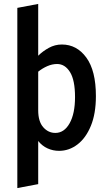

<svg xmlns="http://www.w3.org/2000/svg" viewBox="-20 -755 545 975"><path d="M68 200V-715L174 -735V-472Q197 -495 228 -512Q259 -529 294 -529Q370 -529 418.5 -462.5Q467 -396 467 -267Q467 -178 441.5 -116Q416 -54 373.5 -21.5Q331 11 280 11Q249 11 221.5 -1.5Q194 -14 174 -39V180ZM174 -195Q174 -138 199.5 -109Q225 -80 261 -80Q306 -80 333.5 -129Q361 -178 361 -262Q361 -348 335.5 -389Q310 -430 270 -430Q245 -430 220 -419Q195 -408 174 -391Z"/></svg>

Font: Radio Canada Condensed Medium
Style: Regular
Weight: 500
Width: 3
Designer: Charles Daoud, Etienne Aubert Bonn, Alexandre Saumier Demers, Jacques Le Bailly
Foundry: Radio-Canada
Version: Version 2.104; ttfautohint (v1.8.4.7-5d5b);gftools[0.9.28.de